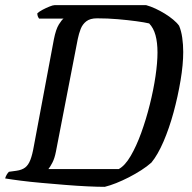

<svg xmlns="http://www.w3.org/2000/svg" viewBox="-30 -724 744 744"><path d="M376 0Q348.9 0 308.5 -1.9Q268.2 -3.8 222.7 -7.5Q177.1 -11.3 132.4 -15.2Q87.6 -19.1 50.5 -23.9Q13.4 -28.6 -10.1 -32.6Q-7.9 -40.6 -3.7 -47.6Q0.5 -54.5 4.5 -58.3L33.5 -62.3Q54.9 -65.3 67.4 -74.8Q80 -84.4 87.7 -104.5Q95.5 -124.5 101.5 -159.4L178.8 -571.6Q186.5 -610.7 198.2 -629.4Q209.9 -648 216.4 -652H121.4Q118.4 -656 116.5 -660.9Q114.6 -665.8 114.6 -672.4Q121.4 -678.9 135 -686.2Q148.7 -693.5 162 -698.7Q175.2 -704 181.2 -704H536.5Q553.8 -699.2 572.2 -690.7Q590.6 -682.1 608.5 -671.2Q626.3 -660.3 640.9 -648.1Q655.6 -636 664 -624.2Q672.5 -604.3 676.2 -577.5Q680 -550.7 680 -522.5Q680 -473.9 669.7 -412.5Q659.5 -351.2 642.7 -289.1Q625.8 -227 603.5 -175.2Q581.1 -123.5 556.7 -94Q539.9 -79 517.3 -64.5Q494.7 -50 469.5 -37Q444.2 -24.1 420.2 -14.5Q396.3 -5 376 0ZM157.5 -68.8H430.1Q454.4 -82 476.4 -119.7Q498.5 -157.4 517.3 -209.4Q536.2 -261.5 550.5 -318.8Q564.9 -376.2 572.6 -428.9Q580.3 -481.6 580.3 -520.4Q580.3 -559.3 572.6 -587.5Q564.9 -615.7 548 -633.2Q530.6 -637.4 498.3 -641.8Q466 -646.2 426.5 -649.6Q387 -653 346.3 -653Q319.2 -653 304.4 -641.4Q289.6 -629.9 282.6 -611.7Q275.6 -593.5 271.4 -573.1L186.6 -136Q181.6 -110.2 172.8 -93.4Q164 -76.6 157.5 -68.8Z"/></svg>

Font: Texturina Medium
Style: Italic
Weight: 500
Italic angle: -11°
Designer: Guillermo Torres Carreño
Foundry: Omnibus-Type
Version: Version 1.002